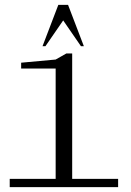

<svg xmlns="http://www.w3.org/2000/svg" viewBox="-20 -770 540 790"><path d="M20 0V-34H209V-488H67V-512L209 -525L253 -550H277V-34H466V0ZM155 -580 220 -750H260L325 -580H313L240 -686L167 -580Z"/></svg>

Font: Xanh Mono
Style: Regular
Weight: 400
Monospace: yes
Designer: Lam Bao, Duy Dao
Foundry: Yellow Type Foundry
Version: Version 3.101; ttfautohint (v1.8.3)